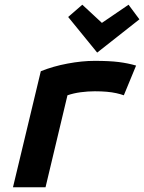

<svg xmlns="http://www.w3.org/2000/svg" viewBox="-20 -794 611 814"><path d="M35 0 153 -492Q205 -513 266.5 -524.5Q328 -536 381 -536Q444 -536 483.5 -531Q523 -526 557 -516L505 -390Q491 -395 473 -399Q455 -403 432.5 -405Q410 -407 382 -407Q353 -407 322.5 -403Q292 -399 266 -390L173 0ZM392 -571 269 -722 329 -774 412 -697 525 -774 571 -712Z"/></svg>

Font: Ubuntu Sans Mono
Style: Bold Italic
Weight: 700
Italic angle: -13.5°
Monospace: yes
Designer: Dalton Maag Ltd
Foundry: Dalton Maag Ltd
Version: Version 1.006